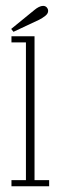

<svg xmlns="http://www.w3.org/2000/svg" viewBox="-20 -650 208 670"><path d="M20 0V-21.5H70.5V-502H20V-523.5H100.5V-21.5H151.5V0ZM27 -539 19 -549 100.5 -615.5Q107.5 -621.5 115.5 -625.5Q123.5 -629.5 130.5 -629.5Q135.5 -629.5 139.5 -627.2Q143.5 -625 146 -620Q148 -616.5 148 -612Q148 -602.5 137.8 -594.5Q127.5 -586.5 116.5 -581Z"/></svg>

Font: Imbue 48pt Thin
Style: Regular
Weight: 250
Designer: Tyler Finck
Foundry: Etcetera Type Company
Version: Version 1.102